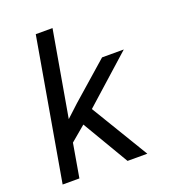

<svg xmlns="http://www.w3.org/2000/svg" viewBox="-136 -853 859 957"><g transform="rotate(-20 293.5 -375.0)"><path d="M231.4 -245.6 151.9 -178.7 121.1 0H32.2L162.6 -750H251.5L172.4 -295.9L237.3 -356L433.6 -528.3H548.8L297.9 -303.7L481.4 0H376.5Z"/></g></svg>

Font: TypoPRO Roboto Mono
Style: Italic
Weight: 400
Designer: Google
Version: Version 2.000986; 2015; ttfautohint (v1.3)